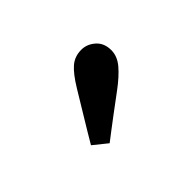

<svg xmlns="http://www.w3.org/2000/svg" viewBox="-49 -913 497 497"><g transform="rotate(-45 200.0 -664.5)"><path d="M100.3 -583.9Q109.5 -599.3 119.3 -615.9Q129.1 -632.6 143.4 -655.7Q157.7 -678.8 178.4 -713.4Q198.9 -747.2 215.9 -761.8Q232.9 -776.5 257.4 -776.5Q277.9 -776.5 294.8 -761.7Q311.7 -746.9 311.7 -720.7Q311.7 -698.5 294.9 -678.5Q278.1 -658.6 248.7 -636.7Q219.3 -615.1 199.7 -600.2Q180 -585.3 165.7 -574.5Q151.3 -563.7 138.2 -553.4Z"/></g></svg>

Font: Adobe Variable Font Prototype
Style: Regular
Weight: 389
Designer: Frank Grießhammer
Foundry: Adobe
Version: Version 1.004;hotconv 1.0.113;makeotfexe 2.5.65598